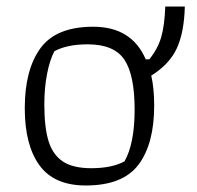

<svg xmlns="http://www.w3.org/2000/svg" viewBox="-20 -562 604 589"><path d="M56 -230Q56 -348 104 -414Q152 -480 266 -480Q384 -480 427 -380H438Q464 -412 474.5 -448Q485 -484 487 -542H547Q545 -463 522.5 -414Q500 -365 444 -330Q453 -291 453 -238Q453 -121 405 -57Q357 7 243 7Q146 7 101 -55Q56 -117 56 -230ZM362 -67Q393 -122 393 -226Q393 -332 361.5 -379Q330 -426 249 -426Q186 -426 147 -405Q133 -379 124.5 -336Q116 -293 116 -241Q116 -171 129 -129Q142 -87 173 -66.5Q204 -46 260 -46Q323 -46 362 -67Z"/></svg>

Font: Athiti
Style: Regular
Weight: 400
Designer: CadsonDemak Team
Foundry: CadsonDemak
Version: Version 1.033